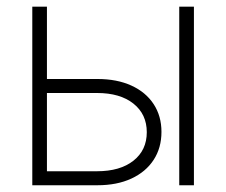

<svg xmlns="http://www.w3.org/2000/svg" viewBox="-20 -549 670 569"><path d="M108.4 -314.9H268.6Q326.7 -314.9 369.4 -295.4Q412.1 -275.9 435.3 -240.5Q458.5 -205.1 458.5 -158.2Q458.5 -110.8 435.3 -75.2Q412.1 -39.6 369.4 -19.8Q326.7 0 268.6 0H75.7V-529.3H119.1V-41.5H267.6Q335.9 -41.5 375.5 -72.8Q415 -104 415 -157.2Q415 -210.4 375.5 -241.9Q335.9 -273.4 267.6 -273.4H108.4ZM511.2 0V-529.3H554.7V0Z"/></svg>

Font: Inter 24pt ExtraLight
Style: Regular
Weight: 250
Designer: Rasmus Andersson
Foundry: rsms
Version: Version 4.001;git-66647c0bb